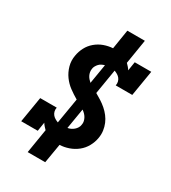

<svg xmlns="http://www.w3.org/2000/svg" viewBox="-225 -957 1049 1177"><g transform="rotate(30 300.0 -368.0)"><path d="M164 107 192 -64Q184 -72 176 -81Q168 -90 162 -100L152 -37H35L65 -218H182Q179 -204 182 -191.5Q185 -179 192.5 -169.5Q200 -160 211 -153.5Q222 -147 233 -143L263 -322Q232 -340 203.5 -361Q175 -382 154 -411Q133 -440 123 -476Q113 -512 120 -550Q125 -581 140 -610Q155 -639 180.5 -660.5Q206 -682 236.5 -693Q267 -704 299 -706L321 -843H445L417 -671Q425 -663 433 -654Q441 -645 447 -635L457 -698H574L544 -517H427Q430 -531 427 -543.5Q424 -556 416.5 -565.5Q409 -575 398 -581.5Q387 -588 376 -592L347 -417Q368 -405 388.5 -392Q409 -379 427.5 -363Q446 -347 461 -327.5Q476 -308 485.5 -285.5Q495 -263 498.5 -237.5Q502 -212 497 -185Q492 -154 475.5 -124Q459 -94 432.5 -73Q406 -52 374 -41Q342 -30 311 -29L288 107ZM285 -453 308 -591Q297 -588 287 -583Q277 -578 269.5 -570Q262 -562 256.5 -552Q251 -542 250 -532Q248 -520 250 -508.5Q252 -497 257 -487Q262 -477 269.5 -468.5Q277 -460 285 -453ZM301 -143Q313 -145 323.5 -150Q334 -155 343.5 -163Q353 -171 359.5 -182Q366 -193 367 -204Q370 -217 367 -229.5Q364 -242 358 -252.5Q352 -263 343.5 -271.5Q335 -280 325 -287Z"/></g></svg>

Font: Iosevka Etoile Extrabold
Style: Italic
Weight: 800
Italic angle: -9°
Designer: Belleve Invis
Foundry: Belleve Invis
Version: Version 22.1.2; ttfautohint (v1.8.4)